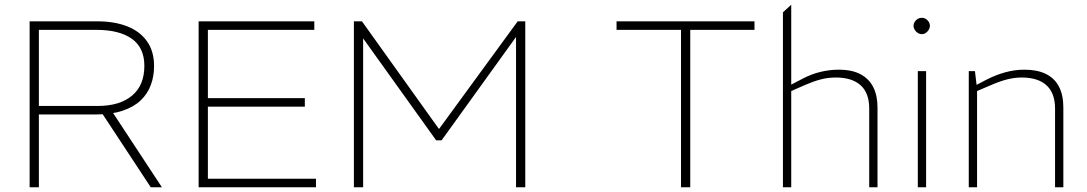

<svg xmlns="http://www.w3.org/2000/svg" viewBox="-20 -790 4586 810"><path d="M105 0V-700H390Q463 -700 516.5 -679Q570 -658 600 -616Q630 -574 630 -511Q630 -469 616.5 -432Q603 -395 574 -367Q545 -339 497.5 -323Q450 -307 382 -307H144V0ZM616 0 410 -313 448 -327 663 0ZM144 -343H392Q485 -343 537 -386.5Q589 -430 589 -512Q589 -589 536 -626.5Q483 -664 387 -664H144Z M818 0V-700H1306V-664H857V-376H1266V-340H857V-36H1313V0Z M1473 0V-700H1507L1831 -247H1833L2164 -700H2196V0H2157V-634L1843 -198H1820L1512 -628V0Z M2853 0V-664H2581V-700H3163V-664H2892V0Z M3283 0V-738L3318 -770V-433L3366 -458Q3404 -478 3442.5 -487Q3481 -496 3518 -496Q3575 -496 3611 -476.5Q3647 -457 3664.5 -421.5Q3682 -386 3682 -336V0H3647V-332Q3647 -398 3610.5 -430.5Q3574 -463 3506 -463Q3473 -463 3442.5 -455Q3412 -447 3380 -433L3318 -406V0Z M3852 0V-490H3887V0ZM3869 -646Q3860 -646 3852 -651Q3844 -656 3839 -664Q3834 -672 3834 -681Q3834 -690 3839 -698Q3844 -706 3852 -710.5Q3860 -715 3869 -715Q3878 -715 3885.5 -710.5Q3893 -706 3898 -698Q3903 -690 3903 -681Q3903 -672 3898 -664Q3893 -656 3885.5 -651Q3878 -646 3869 -646Z M4067 0V-490H4093L4100 -432L4142 -454Q4181 -474 4221 -485Q4261 -496 4302 -496Q4356 -496 4392.5 -478Q4429 -460 4447.5 -424.5Q4466 -389 4466 -336V0H4431V-332Q4431 -397 4395 -430Q4359 -463 4290 -463Q4260 -463 4228.5 -455Q4197 -447 4156 -429L4102 -406V0Z"/></svg>

Font: REM Thin
Style: Regular
Weight: 250
Designer: Octavio Pardo
Foundry: Ashler Design
Version: Version 1.005;gftools[0.9.28]